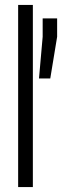

<svg xmlns="http://www.w3.org/2000/svg" viewBox="-20 -763 253 783"><path d="M54 0V-743H114V0ZM139 -443 154 -613V-688H213V-613L185 -443Z"/></svg>

Font: Saira ExtraCondensed
Style: Regular
Weight: 400
Width: 2
Designer: Hector Gatti with collaboration of the Omnibus-Type team
Foundry: Omnibus-Type
Version: Version 1.101